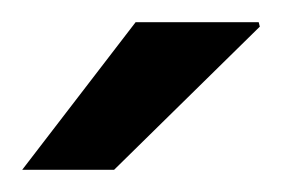

<svg xmlns="http://www.w3.org/2000/svg" viewBox="-20 -744 254 173"><path d="M0 -591 102.2 -724H213.1L214.1 -720L82.8 -591Z"/></svg>

Font: Archivo SemiBold SemiExpanded
Style: Regular
Weight: 600
Width: 6
Version: Version 2.001